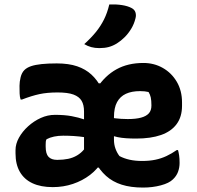

<svg xmlns="http://www.w3.org/2000/svg" viewBox="-20 -834 890 866"><path d="M236 -548Q290 -548 328 -535Q366 -522 392.5 -497.5Q419 -473 437 -438L406 -458H453L418 -438Q454 -493 505.5 -521.5Q557 -550 627 -550Q675 -550 714.5 -527.5Q754 -505 777.5 -465Q801 -425 801 -372Q801 -368 801 -364Q801 -360 801 -357Q801 -307 776.5 -274Q752 -241 706 -225Q660 -209 594 -209Q570 -209 548.5 -210.5Q527 -212 510.5 -215.5Q494 -219 481.5 -224Q469 -229 462 -235L448 -224V-311Q461 -307 473.5 -304.5Q486 -302 499 -300.5Q512 -299 526 -298Q540 -297 556 -297Q593 -297 616.5 -303.5Q640 -310 651.5 -323Q663 -336 663 -358Q663 -381 660 -394.5Q657 -408 650 -419Q642 -421 632.5 -422Q623 -423 612 -423Q574 -423 548 -411Q522 -399 508 -373.5Q494 -348 494 -305V-204Q494 -182 501 -163Q508 -144 519 -130Q540 -119 565 -113.5Q590 -108 621 -108Q654 -108 680.5 -113.5Q707 -119 730.5 -130Q754 -141 777 -157H783Q786 -146 788 -132.5Q790 -119 790 -99Q790 -78 783 -59Q776 -40 760 -25Q743 -8 705.5 2Q668 12 625 12Q570 12 529 -1Q488 -14 458.5 -40.5Q429 -67 408 -106L450 -78H391L440 -106Q420 -71 386 -45Q352 -19 309 -4.5Q266 10 218 10Q164 10 126.5 -7.5Q89 -25 69.5 -59Q50 -93 50 -142V-157Q50 -185 65.5 -213Q81 -241 107 -264.5Q133 -288 164 -302Q195 -316 228 -316Q272 -316 303.5 -310Q335 -304 359.5 -295.5Q384 -287 404 -277H422V-203Q390 -211 363.5 -215Q337 -219 313 -220.5Q289 -222 265 -222Q243 -222 224 -218Q205 -214 190 -206Q187 -201 186.5 -194.5Q186 -188 186 -181V-173Q186 -140 199 -126.5Q212 -113 237 -113H240Q265 -113 287 -117.5Q309 -122 327.5 -133Q346 -144 359 -160V-331Q359 -361 348 -379.5Q337 -398 311.5 -407.5Q286 -417 240 -417Q193 -417 158 -409.5Q123 -402 79 -385H73Q69 -397 68.5 -412.5Q68 -428 68 -447Q68 -465 73 -485.5Q78 -506 90 -518Q101 -529 120 -535.5Q139 -542 168 -545Q197 -548 236 -548ZM473 -814Q505 -815 530.5 -811Q556 -807 573 -798Q587 -791 591 -778Q595 -765 591 -751Q585 -726 572 -704.5Q559 -683 542.5 -666.5Q526 -650 507 -638Q489 -627 470.5 -622Q452 -617 428 -617Q408 -617 391.5 -621.5Q375 -626 360 -635Q391 -663 412.5 -689.5Q434 -716 449 -746Q464 -776 473 -814Z"/></svg>

Font: Recursive Casual
Style: Bold
Weight: 700
Version: Version 1.085